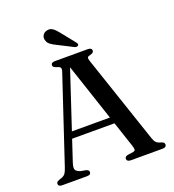

<svg xmlns="http://www.w3.org/2000/svg" viewBox="-156 -1007 1022 1128"><g transform="rotate(-20 355.0 -443.5)"><path d="M172 -278H469L472 -237H167ZM218.5 -17.5Q218.5 -9.5 212.8 -4.8Q207 0 194 0H39.5Q27 0 21 -4.8Q15 -9.5 15 -17.5Q15 -23.5 18.8 -27.5Q22.5 -31.5 33 -36L52 -42.5Q66.5 -48.5 74 -59.2Q81.5 -70 90.5 -97.5L266 -624.5Q272 -642 268.5 -650Q265 -658 247.5 -662.5Q234 -666.5 228.5 -671.2Q223 -676 223 -683Q223 -691 229.2 -695.5Q235.5 -700 248 -700H453.5Q466 -700 472 -695.5Q478 -691 478 -683Q478 -675.5 472.8 -670.8Q467.5 -666 454.5 -663Q440.5 -660 437.8 -653.8Q435 -647.5 439.5 -633.5L625.5 -82.5Q632 -62 641.5 -52.2Q651 -42.5 668.5 -38.5Q682 -34.5 686.5 -29.8Q691 -25 691 -17.5Q691 -9.5 684.8 -4.8Q678.5 0 666 0H467.5Q455.5 0 449.2 -4.8Q443 -9.5 443 -17.5Q443 -24.5 447.5 -29Q452 -33.5 462 -36L497 -41Q510 -44 510.2 -52.2Q510.5 -60.5 504.5 -79L313 -654L327.5 -661L142.5 -103Q136.5 -84.5 136.5 -73Q136.5 -61.5 144 -54.2Q151.5 -47 167 -41.5L200 -35.5Q209.5 -32.5 214 -28.8Q218.5 -25 218.5 -17.5ZM337 -842.5 403.5 -759.5Q407.5 -754.5 409.2 -749.5Q411 -744.5 407.5 -740Q403.5 -736 397.5 -735.8Q391.5 -735.5 386 -737.5L289.5 -786.5Q267 -797 252.5 -808.5Q238 -820 234.5 -838Q230 -853 238.8 -867.2Q247.5 -881.5 265.5 -885.5Q286.5 -890.5 303 -878Q319.5 -865.5 337 -842.5Z"/></g></svg>

Font: Fraunces 18pt
Style: Regular
Weight: 400
Version: Version 1.000;[b76b70a41]